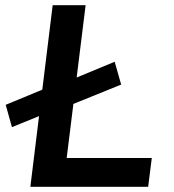

<svg xmlns="http://www.w3.org/2000/svg" viewBox="-20 -720 669 740"><path d="M26 -230 2 -316 171 -386 258 -414 422 -482 447 -394 242 -311 164 -286ZM97 0 183 -700H310L237 -111H565L551 0Z"/></svg>

Font: Inclusive Sans SemiBold
Style: Italic
Weight: 600
Italic angle: -7°
Designer: Olivia King
Foundry: Olivia King
Version: Version 2.004